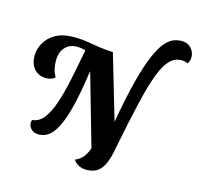

<svg xmlns="http://www.w3.org/2000/svg" viewBox="-140 -1007 1374 1330"><g transform="rotate(15 547.5 -341.5)"><path d="M211 24Q176 24 156.5 4.5Q137 -15 137 -40Q137 -51 141 -61Q189 -65 223 -108Q257 -151 282.5 -226Q308 -301 329 -401Q350 -501 372 -619L370 -624Q341 -632 312 -632Q258 -632 226 -597Q194 -562 194 -499Q194 -471 200 -444Q206 -417 222 -388Q209 -376 192 -371Q175 -366 161 -366Q104 -366 73 -402.5Q42 -439 42 -495Q42 -542 66.5 -587Q91 -632 142 -661.5Q193 -691 273 -691Q326 -691 371 -683.5Q416 -676 461.5 -669Q507 -662 560 -660L696 -197Q728 -380 759.5 -500.5Q791 -621 822 -693Q853 -765 883.5 -800.5Q914 -836 943.5 -847Q973 -858 1002 -858Q1045 -858 1070 -830Q1095 -802 1095 -767Q1095 -741 1080 -718Q1061 -729 1036 -729Q989 -729 954 -695.5Q919 -662 888 -583.5Q857 -505 825 -369.5Q793 -234 753 -31Q742 34 724.5 80Q707 126 676 150.5Q645 175 592 175Q561 175 536 162Q511 149 499 127Q533 114 554 88Q575 62 589 22L442 -492Q423 -359 402.5 -268Q382 -177 359 -119Q336 -61 311.5 -30Q287 1 261.5 12.5Q236 24 211 24Z"/></g></svg>

Font: Sansita Swashed SemiBold
Style: Regular
Weight: 600
Designer: Pablo Cosgaya
Foundry: Omnibus-Type
Version: Version 1.003; ttfautohint (v1.8.3)